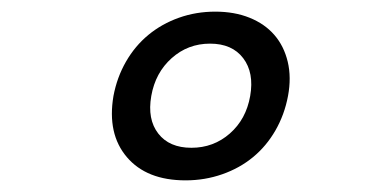

<svg xmlns="http://www.w3.org/2000/svg" viewBox="-20 -760 640 330"><path d="M299 -450Q232 -450 198 -490Q164 -530 175 -595Q181 -627 196.5 -654Q212 -681 235 -700Q258 -719 287.5 -729.5Q317 -740 350 -740Q383 -740 409 -729.5Q435 -719 451.5 -700Q468 -681 474.5 -654Q481 -627 475 -595Q469 -563 453.5 -536Q438 -509 415 -490Q392 -471 362 -460.5Q332 -450 299 -450ZM309 -506Q347 -506 375 -530.5Q403 -555 410 -595Q417 -635 398 -660Q379 -685 341 -685Q303 -685 275 -660Q247 -635 240 -595Q233 -555 252 -530.5Q271 -506 309 -506Z"/></svg>

Font: Maple Mono Normal NL
Style: Italic
Weight: 400
Italic angle: -10°
Monospace: yes
Designer: subframe7536
Version: Version 7.000